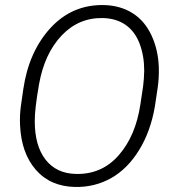

<svg xmlns="http://www.w3.org/2000/svg" viewBox="-20 -741 701 771"><path d="M281.7 9.8Q182.1 7.8 123.8 -59.3Q65.4 -126.5 60.5 -238.8Q58.6 -277.8 64 -316.4L73.7 -383.8Q95.7 -532.7 181.2 -627Q268.6 -723.1 397 -720.7Q462.4 -719.2 511.5 -688.7Q560.5 -658.2 587.9 -599.9Q615.2 -541.5 617.7 -471.7Q619.1 -429.7 613.3 -389.6L602.1 -314.5Q585 -213.9 538.8 -138.7Q492.7 -63.5 426.8 -26.1Q360.8 11.2 281.7 9.8ZM554.7 -395Q558.6 -425.8 559.1 -457.5Q559.1 -517.1 540.5 -565.9Q522 -614.7 484.6 -640.9Q447.3 -667 394 -668.5Q296.4 -670.9 227.5 -598.4Q158.7 -525.9 136.7 -402.3Q119.1 -302.2 119.6 -254.4Q119.6 -155.8 162.8 -100.1Q206.1 -44.4 284.7 -42.5Q388.7 -40 456.8 -117.7Q524.9 -195.3 543.9 -322.8Z"/></svg>

Font: Roboto Light
Style: Italic
Weight: 300
Italic angle: -12°
Designer: Google
Version: Version 2.134; 2016; ttfautohint (v1.6)